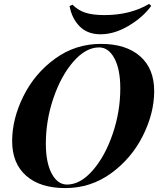

<svg xmlns="http://www.w3.org/2000/svg" viewBox="-20 -946 817 980"><path d="M495 -722Q623 -722 695 -659Q767 -596 767 -481Q767 -368 709 -252.5Q651 -137 547 -61.5Q443 14 313 14Q185 14 113.5 -49Q42 -112 42 -226Q42 -339 99.5 -455Q157 -571 261 -646.5Q365 -722 495 -722ZM214 -213Q214 -116 244 -60Q274 -4 322 -4Q390 -4 453 -76Q516 -148 555 -262Q594 -376 594 -495Q594 -592 564 -648Q534 -704 486 -704Q418 -704 355 -632Q292 -560 253 -446Q214 -332 214 -213ZM741 -926 752 -916Q710 -858 637 -814.5Q564 -771 493 -771Q427 -771 387 -811Q347 -851 335 -915L350 -922Q379 -893 416.5 -881Q454 -869 513 -869Q645 -869 741 -926Z"/></svg>

Font: Playfair Display SC
Style: Bold Italic
Weight: 700
Italic angle: -14°
Designer: Claus Eggers Sørensen
Foundry: Claus Eggers Sørensen
Version: Version 1.200; ttfautohint (v1.6)